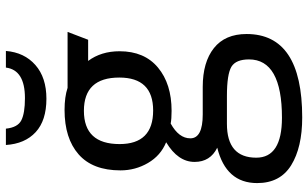

<svg xmlns="http://www.w3.org/2000/svg" viewBox="-212 -568 1020 635"><g transform="rotate(-90 297.5 -250.0)"><path d="M447 -740Q442 -679 400.5 -642.5Q359 -606 289 -606Q217 -606 178.5 -641.5Q140 -677 136 -740H190Q194 -701 217.5 -689Q241 -677 291 -677Q384 -677 392 -740ZM227 240Q128 240 69 203.5Q10 167 10 91Q10 -12 127 -41Q80 -64 80 -116Q80 -171 145 -210Q101 -228 76.5 -270Q52 -312 52 -361Q52 -453 105 -499.5Q158 -546 252 -546Q295 -546 325 -536H510L484 -468H414Q446 -425 446 -364Q446 -282 392 -237Q338 -192 249 -192Q222 -192 207 -195Q158 -168 158 -130Q158 -89 237 -89H328Q410 -89 456.5 -52Q503 -15 503 56Q503 240 227 240ZM250 -253Q359 -253 359 -365Q359 -482 249 -482Q139 -482 139 -364Q139 -253 250 -253ZM226 173Q419 173 419 64Q419 21 395 6Q370 -9 298 -9H206Q94 -9 94 88Q94 173 226 173Z"/></g></svg>

Font: Advent Sans Logo
Style: Regular
Weight: 400
Designer: Types & Symbols
Foundry: Types & Symbols
Version: Version 1.002